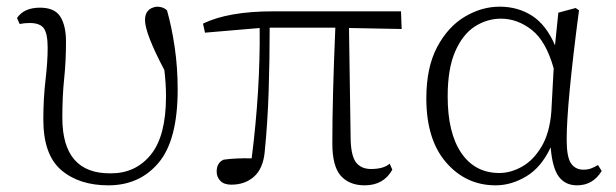

<svg xmlns="http://www.w3.org/2000/svg" viewBox="-20 -542 1849 576"><path d="M305 14Q217 14 163.5 -32Q110 -78 110 -183Q110 -246 116.5 -301.5Q123 -357 123 -398Q123 -441 111.5 -457Q100 -473 69 -473Q53 -473 39 -470L31 -488Q52 -519 100 -519Q144 -519 161 -492Q178 -465 178 -417Q178 -358 172.5 -306Q167 -254 167 -189Q167 -20 313 -22Q387 -22 432.5 -78Q478 -134 478 -253Q478 -292 473 -332Q415 -442 415 -482Q415 -517 450 -522Q470 -522 481 -511Q495 -462 504 -401Q513 -340 513 -273Q513 -122 456 -54Q399 14 305 14Z M1074 14Q1028 14 1002.5 -14.5Q977 -43 977 -112Q977 -250 986 -459H789Q789 -364 786 -269.5Q783 -175 774 -85Q769 -36 742 -12Q715 12 674 12Q652 12 641 0.5Q630 -11 630 -27Q630 -54 651 -63Q686 -68 735 -67Q761 -272 759 -458L595 -444L589 -471Q664 -508 800 -508H1183L1185 -455L1027 -458L1032 -120Q1034 -71 1049.5 -53Q1065 -35 1093 -35Q1131 -35 1149 -51L1157 -33Q1131 14 1074 14Z M1467 14Q1378 14 1318.5 -54.5Q1259 -123 1259 -247Q1259 -340 1291.5 -401Q1324 -462 1374.5 -492Q1425 -522 1479 -522Q1534 -522 1576.5 -494.5Q1619 -467 1645 -406L1655 -504L1707 -518L1717 -511Q1680 -230 1680 -123Q1680 -71 1693 -52Q1706 -33 1730 -33Q1744 -33 1754 -37Q1764 -41 1774 -47L1785 -29Q1759 14 1711 14Q1676 14 1656.5 -12Q1637 -38 1632 -100Q1604 -40 1559 -13Q1514 14 1467 14ZM1641 -337Q1618 -419 1575 -452.5Q1532 -486 1483 -486Q1441 -486 1404.5 -462.5Q1368 -439 1345.5 -387.5Q1323 -336 1323 -253Q1323 -143 1364 -83Q1405 -23 1478 -23Q1512 -23 1546 -42Q1580 -61 1604.5 -102Q1629 -143 1634 -207Z"/></svg>

Font: Minh Nguyen ExtraLight
Style: Regular
Weight: 250
Designer: Ryoko NISHIZUKA 西塚涼子 (kana & ideographs); Frank Grießhammer (Latin, Greek & Cyrillic); Wenlong ZHANG 张文龙 (bopomofo); San
Foundry: Adobe
Version: Version 1.100;July 7, 2023;FontCreator 14.0.0.2814 64-bit